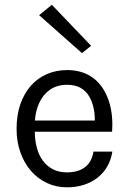

<svg xmlns="http://www.w3.org/2000/svg" viewBox="-20 -790 554 822"><path d="M267 12Q220.5 12 181 -6.5Q141.5 -25 112.8 -58Q84 -91 67.5 -137.2Q51 -183.5 51 -238Q51 -297.5 67.2 -344Q83.5 -390.5 112.2 -423Q141 -455.5 180.8 -472.8Q220.5 -490 267 -490Q370 -490 422 -409Q461 -346.5 461 -256.5Q461 -241.5 460 -226H129Q129 -189.5 137.8 -157.2Q146.5 -125 163.8 -101.8Q181 -78.5 206.8 -65.2Q232.5 -52 267 -52Q314.5 -52 344 -74.5Q373.5 -97 380 -141H461Q455.5 -105.5 439 -77Q422.5 -48.5 397 -28.8Q371.5 -9 338.5 1.5Q305.5 12 267 12ZM386 -274Q386 -336 362 -377Q332.5 -427 268 -427Q223.5 -427 193.5 -405.5Q163.5 -384 147.8 -349.2Q132 -314.5 129.5 -274ZM331 -562.5 147.5 -725 202 -769.5 370 -594Z"/></svg>

Font: Betina Sans
Style: Regular
Weight: 400
Designer: Jonathan Pinhorn (font) & Cristiano Sobral (main changes)
Version: Version 2.001;April 28, 2021;FontCreator 13.0.0.2655 32-bit;